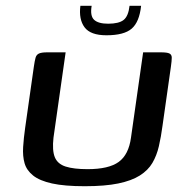

<svg xmlns="http://www.w3.org/2000/svg" viewBox="-20 -641 648 664"><path d="M542 -206Q537 -168 529.5 -135.5Q522 -103 507 -77.5Q492 -52 463.5 -34Q435 -16 389 -6.5Q343 3 273 3Q203 3 160 -6.5Q117 -16 94.5 -34Q72 -52 65 -76.5Q58 -101 60 -132.5Q62 -164 67 -199L97 -410Q100 -431 103 -441.5Q106 -452 115 -456Q124 -460 143 -460H207L165 -165Q160 -121 169.5 -97.5Q179 -74 207 -65Q235 -56 283 -56Q356 -56 390.5 -81Q425 -106 433 -165L475 -460H537Q558 -460 566 -456Q574 -452 574 -441.5Q574 -431 571 -410ZM348 -519Q293 -519 272.5 -546.5Q252 -574 258 -621H297Q291 -586 305.5 -572.5Q320 -559 354 -559Q391 -559 407.5 -572Q424 -585 428 -621H468Q462 -565 435.5 -542Q409 -519 348 -519Z"/></svg>

Font: Genos Thin Medium
Style: Italic
Weight: 500
Italic angle: -8°
Version: Version 1.010